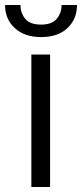

<svg xmlns="http://www.w3.org/2000/svg" viewBox="-46 -746 327 766"><path d="M153.8 -528.3V0H79.1V-528.3ZM199.7 -726.1H261.2Q261.2 -669.9 223.1 -634Q185.1 -598.1 118.2 -598.1Q51.8 -598.1 12.9 -634Q-25.9 -669.9 -25.9 -726.1H35.6Q35.6 -694.8 54.2 -671.4Q72.8 -647.9 118.2 -647.9Q161.6 -647.9 180.7 -671.4Q199.7 -694.8 199.7 -726.1Z"/></svg>

Font: Vazirmatn RD Light
Style: Regular
Weight: 300
Designer: Saber Rastikerdar
Foundry: Saber Rastikerdar
Version: Version 32.102